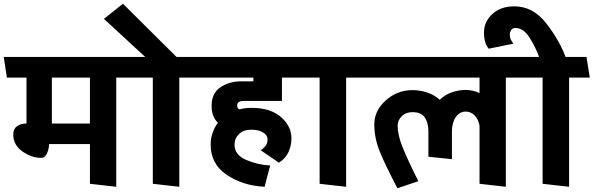

<svg xmlns="http://www.w3.org/2000/svg" viewBox="-31 -985 3181 1029"><path d="M451 0V-213H232Q232 -190 221.5 -164.5Q211 -139 189 -139Q138 -139 89 -173.5Q40 -208 40 -265Q40 -294 60 -308.5Q80 -323 111 -323V-569H6L-11 -680H686L703 -569H592V16ZM451 -569H247V-323H451Z M788 0V-569H697L680 -680H747L526 -884L628 -965L915 -680H1023L1041 -569H930V16Z M1403 -239Q1403 -260 1379 -275Q1355 -290 1315 -290Q1275 -290 1250.5 -267Q1226 -244 1226 -210Q1226 -155 1287 -128.5Q1348 -102 1417 -98L1387 16Q1270 10 1184 -48Q1098 -106 1098 -210Q1098 -242 1108 -272Q1118 -302 1137 -327Q1120 -343 1111.5 -365.5Q1103 -388 1103 -418Q1103 -485 1150 -517Q1197 -549 1260 -549H1327V-569H1033L1018 -680H1579L1596 -569H1480V-444H1277Q1257 -444 1248.5 -437.5Q1240 -431 1240 -420Q1240 -413 1242.5 -407.5Q1245 -402 1252 -399Q1267 -403 1283 -405Q1299 -407 1317 -407Q1418 -407 1474.5 -358Q1531 -309 1531 -243Q1531 -206 1515.5 -171Q1500 -136 1464 -113L1366 -180Q1386 -193 1394.5 -206.5Q1403 -220 1403 -239Z M1682 0V-569H1591L1574 -680H1917L1935 -569H1824V16Z M2539 0V-311Q2533 -345 2513 -366Q2493 -387 2465 -387Q2432 -387 2411.5 -357Q2391 -327 2391 -280V-132L2265 -145V-280Q2265 -327 2245.5 -355.5Q2226 -384 2180 -384Q2144 -384 2122 -362Q2100 -340 2100 -311Q2100 -265 2124 -202.5Q2148 -140 2211 -14L2099 24Q2037 -94 2006 -168.5Q1975 -243 1975 -319Q1975 -391 2036 -446.5Q2097 -502 2180 -502Q2222 -502 2260.5 -488.5Q2299 -475 2326 -450Q2351 -476 2388.5 -489.5Q2426 -503 2466 -503Q2483 -503 2503.5 -498.5Q2524 -494 2539 -486V-569H1929L1912 -680H2774L2791 -569H2680V16Z M2877 0V-569H2786L2769 -680H2858Q2841 -729 2808 -782Q2775 -835 2731 -835Q2715 -835 2708 -823Q2701 -811 2701 -801Q2701 -785 2706.5 -773.5Q2712 -762 2721 -751L2588 -724Q2576 -738 2569.5 -759.5Q2563 -781 2563 -811Q2563 -869 2608 -910Q2653 -951 2725 -951Q2826 -951 2896.5 -860Q2967 -769 3000 -680H3112L3130 -569H3019V16Z"/></svg>

Font: Palanquin Dark
Style: Regular
Weight: 400
Designer: Pria Ravichandran
Version: Version 1.000